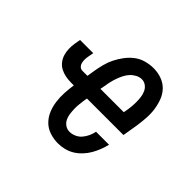

<svg xmlns="http://www.w3.org/2000/svg" viewBox="-133 -698 867 867"><g transform="rotate(45 300.0 -265.0)"><path d="M330 8Q303 8 277.5 -0.5Q252 -9 234 -27Q216 -45 206 -69Q196 -93 192.5 -119.5Q189 -146 190.5 -173.5Q192 -201 196 -228H178Q160 -228 142.5 -231.5Q125 -235 110 -243Q95 -251 84.5 -264.5Q74 -278 69 -294.5Q64 -311 63.5 -329Q63 -347 66 -365L71 -393H155L150 -365Q148 -354 148 -344Q148 -334 150.5 -324.5Q153 -315 160 -308.5Q167 -302 178 -302H209L215 -340Q219 -363 225 -386.5Q231 -410 242 -432Q253 -454 268.5 -474.5Q284 -495 304 -510Q324 -525 348.5 -531.5Q373 -538 396 -538Q423 -538 448 -529Q473 -520 490.5 -501.5Q508 -483 517 -458.5Q526 -434 529.5 -408Q533 -382 531 -354.5Q529 -327 525 -300L513 -228H280L278 -218Q276 -202 274 -186.5Q272 -171 272.5 -155.5Q273 -140 275 -124.5Q277 -109 283.5 -96Q290 -83 302.5 -74.5Q315 -66 330 -66Q346 -66 361.5 -73Q377 -80 387.5 -92.5Q398 -105 405 -120Q412 -135 415 -151H498Q493 -131 485.5 -111.5Q478 -92 467.5 -74Q457 -56 442 -40Q427 -24 409 -13Q391 -2 370.5 3Q350 8 330 8ZM292 -302H441L443 -312Q446 -328 447.5 -343.5Q449 -359 449 -374.5Q449 -390 447 -405Q445 -420 439 -433.5Q433 -447 421 -456Q409 -465 394 -465Q379 -465 365 -457.5Q351 -450 340.5 -438.5Q330 -427 323 -413Q316 -399 311 -385Q306 -371 302.5 -356.5Q299 -342 297 -328Z"/></g></svg>

Font: Iosevka Curly Extended Oblique
Style: Regular
Weight: 400
Width: 7
Italic angle: -9°
Monospace: yes
Designer: Belleve Invis
Foundry: Belleve Invis
Version: Version 11.1.0; ttfautohint (v1.8.3)